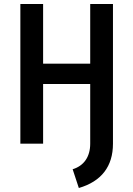

<svg xmlns="http://www.w3.org/2000/svg" viewBox="-20 -720 668 962"><path d="M82 0H196V-299H432V0C432 66 400 111 344 128L375 222C488 189 546 114 546 0V-700H432V-401H196V-700H82Z"/></svg>

Font: Finlandica Medium
Style: Regular
Weight: 500
Designer: Niklas Ekholm, Juho Hiilivirta, Jaakko Suomalainen
Foundry: Helsinki Type Studio
Version: Version 2.000;Glyphs 3.2 (3202)